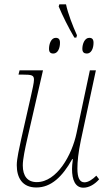

<svg xmlns="http://www.w3.org/2000/svg" viewBox="-20 -863 507 893"><path d="M326 -688H335L338 -699C318 -743 296 -800 287 -843H256L253 -833C270 -792 298 -735 326 -688ZM228 -614C248 -614 259 -637 259 -664C259 -681 252 -687 239 -687C218 -687 208 -659 208 -636C208 -620 215 -614 228 -614ZM384 -614C404 -614 415 -637 415 -664C415 -681 408 -687 395 -687C374 -687 363 -659 363 -636C363 -620 371 -614 384 -614ZM368 10C395 10 422 -7 441 -29L428 -46C410 -28 390 -15 373 -15C350 -15 340 -37 340 -79C340 -112 344 -152 356 -210L426 -536H398L336 -244C315 -143 245 -16 151 -16C108 -16 86 -44 86 -94C86 -123 97 -174 107 -218L180 -536H71L66 -516H85C129 -516 138 -513 138 -492C138 -479 131 -447 123 -412L79 -218C70 -176 58 -125 58 -95C58 -37 83 9 149 9C218 9 270 -41 316 -123H319C316 -101 315 -88 315 -77C315 -26 330 10 368 10Z"/></svg>

Font: Noto Serif SemiCondensed Thin
Style: Italic
Weight: 100
Width: 4
Italic angle: -12°
Designer: Monotype Design Team
Foundry: Monotype Imaging Inc.
Version: Version 2.013